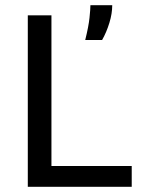

<svg xmlns="http://www.w3.org/2000/svg" viewBox="-20 -719 549 739"><path d="M87 0V-660H178V-80H487V0ZM308 -565Q321 -617 324.5 -650.5Q328 -684 328 -699H412Q412 -667 401 -631Q390 -595 373 -565Z"/></svg>

Font: Bricolage Grotesque 12pt
Style: Regular
Weight: 400
Designer: Mathieu Triay
Foundry: Atelier Triay
Version: Version 1.001; ttfautohint (v1.8.4.7-5d5b);gftools[0.9.33.de